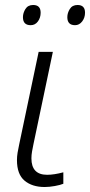

<svg xmlns="http://www.w3.org/2000/svg" viewBox="-20 -740 361 770"><path d="M159 10Q178 10 200 6Q222 2 234 -3V-49Q197 -39 169 -39Q106 -39 106 -105Q106 -118 108.5 -132.5Q111 -147 114 -161L192 -532H135L57 -161Q53 -143 50.5 -127.5Q48 -112 48 -98Q48 -41 78.5 -15.5Q109 10 159 10ZM281 -639Q298 -639 309.5 -654Q321 -669 321 -689Q321 -720 291 -720Q270 -720 260 -704Q250 -688 250 -671Q250 -639 281 -639ZM103 -639Q121 -639 132 -654Q143 -669 143 -689Q143 -720 113 -720Q92 -720 82 -704Q72 -688 72 -671Q72 -639 103 -639Z"/></svg>

Font: Noto Sans UI Light
Style: Italic
Weight: 300
Italic angle: -12°
Designer: Monotype Design Team
Foundry: Monotype Imaging Inc.
Version: Version 1.901